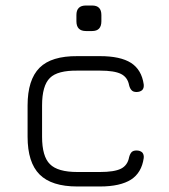

<svg xmlns="http://www.w3.org/2000/svg" viewBox="-20 -676 611 696"><path d="M314 -563.5C314 -563.5 291.5 -563.5 291.5 -563.5C268.5 -563.5 257 -575.5 257 -599C257 -599 257 -599 257 -599C257 -599 257 -621.5 257 -621.5C257 -644.5 268.5 -656 291.5 -656C291.5 -656 291.5 -656 291.5 -656C291.5 -656 314 -656 314 -656C336.5 -656 347.5 -644.5 347.5 -621.5C347.5 -621.5 347.5 -621.5 347.5 -621.5C347.5 -621.5 347.5 -599 347.5 -599C347.5 -575.5 336.5 -563.5 314 -563.5C314 -563.5 314 -563.5 314 -563.5ZM342.5 0C342.5 0 260.5 0 260.5 0C198 0 152.5 -14.5 123.5 -43.5C94.5 -72.5 80 -118 80 -180.5C80 -180.5 80 -180.5 80 -180.5C80 -180.5 80 -293.5 80 -293.5C80 -356 94.5 -401.5 123.5 -430.5C152 -459 198 -473 260.5 -472.5C260.5 -472.5 260.5 -472.5 260.5 -472.5C260.5 -472.5 342.5 -472.5 342.5 -472.5C391.5 -472.5 429 -464.5 455 -448C480.5 -431.5 496 -405.5 501 -370C501 -370 501 -370 501 -370C502 -361 500 -354 495.5 -349.5C490.5 -345 483.5 -342.5 475 -342.5C475 -342.5 475 -342.5 475 -342.5C467 -342.5 461 -344.5 457 -349C453 -353 450 -359 448 -367C448 -367 448 -367 448 -367C444.5 -386.5 434.5 -400 418.5 -408C402.5 -416 377 -420 342.5 -420C342.5 -420 342.5 -420 342.5 -420C342.5 -420 260.5 -420 260.5 -420C213 -420.5 179.5 -412 161 -393.5C142 -375 132.5 -341.5 132.5 -293.5C132.5 -293.5 132.5 -293.5 132.5 -293.5C132.5 -293.5 132.5 -180.5 132.5 -180.5C132.5 -133 142 -99.5 161 -81C179.5 -62 213 -52.5 260.5 -52.5C260.5 -52.5 260.5 -52.5 260.5 -52.5C260.5 -52.5 342.5 -52.5 342.5 -52.5C377 -52.5 402.5 -56.5 418.5 -64.5C434.5 -72.5 444.5 -86.5 448 -106C448 -106 448 -106 448 -106C450 -114 453 -120 457 -124.5C461 -128.5 467 -130.5 475 -130.5C475 -130.5 475 -130.5 475 -130.5C483.5 -130.5 490.5 -128 495.5 -123.5C500 -118.5 502 -111.5 501 -103C501 -103 501 -103 501 -103C496 -67.5 480.5 -41.5 455 -25C429 -8.5 391.5 0 342.5 0C342.5 0 342.5 0 342.5 0Z"/></svg>

Font: Jura-Fortis-Regular
Style: Regular
Weight: 500
Designer: Daniel Johnson, Alexei Vanyashin, Mirko Velimirovic
Foundry: Daniel Johnson
Version: ""